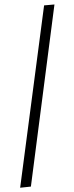

<svg xmlns="http://www.w3.org/2000/svg" viewBox="-60 -791 365 942"><g transform="rotate(-5 123.0 -319.5)"><path d="M0 121 195 -760H246L53 120Z"/></g></svg>

Font: Noto Serif Condensed
Style: Regular
Weight: 400
Width: 3
Designer: Monotype Design Team
Foundry: Monotype Imaging Inc.
Version: Version 2.015